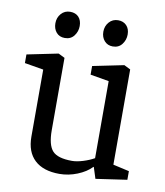

<svg xmlns="http://www.w3.org/2000/svg" viewBox="-80 -757 716 832"><g transform="rotate(10 278.5 -341.0)"><path d="M237 9Q166 9 128 -26.5Q90 -62 90 -129V-424L7 -438V-476L144 -504L172 -490V-172Q172 -107 195 -81.5Q218 -56 281 -56Q302 -56 329.5 -64.5Q357 -73 378 -85V-424L296 -438V-476L433 -504L461 -490V-71L532 -55V-17L395 3L379 -47L377 -46Q354 -22 315.5 -6.5Q277 9 237 9ZM369 -575Q346 -575 332 -591Q318 -607 318 -631Q318 -656 333.5 -673.5Q349 -691 373 -691Q396 -691 410 -676.5Q424 -662 424 -637Q424 -613 409.5 -594Q395 -575 369 -575ZM158 -575Q134 -575 120.5 -591Q107 -607 107 -631Q107 -656 122.5 -673.5Q138 -691 162 -691Q186 -691 199.5 -676.5Q213 -662 213 -637Q213 -613 198.5 -594Q184 -575 158 -575Z"/></g></svg>

Font: Faustina
Style: Regular
Weight: 400
Designer: Alfonso Garcia
Foundry: http://www.omnibus-type.com
Version: Version 1.200